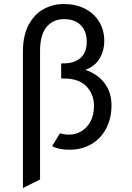

<svg xmlns="http://www.w3.org/2000/svg" viewBox="-20 -732 656 954"><path d="M94 -476Q94 -557 123 -610Q152 -663 198 -687.5Q244 -712 297 -712Q356 -712 401.5 -689Q447 -666 472.5 -624.5Q498 -583 498 -529Q498 -479 474.5 -440.5Q451 -402 404 -385Q466 -364 500 -318Q534 -272 534 -210Q534 -143 507 -92.5Q480 -42 432.5 -15Q385 12 325 12Q272 12 239 -6L278 -70Q299 -63 324 -63Q355 -63 383 -79Q411 -95 429 -127.5Q447 -160 447 -206Q447 -263 410 -302.5Q373 -342 296 -342H284V-417H296Q349 -417 380 -444Q411 -471 411 -525Q411 -576 381.5 -606.5Q352 -637 298 -637Q244 -637 211.5 -598Q179 -559 179 -479V160L94 202Z"/></svg>

Font: Overpass Mono
Style: Regular
Weight: 400
Monospace: yes
Designer: Delve Withrington, Dave Bailey
Foundry: Delve Fonts
Version: Version 1.000;DELV;Overpass